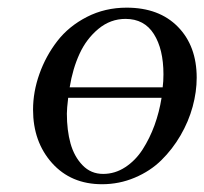

<svg xmlns="http://www.w3.org/2000/svg" viewBox="-20 -472 531 499"><path d="M65.9 -187Q65.9 -233.4 82.5 -280Q99.1 -326.7 128.9 -365.2Q158.7 -403.8 205.8 -428Q252.9 -452.1 309.1 -452.1Q393.6 -452.1 442.4 -402.3Q491.2 -352.5 491.2 -270Q491.2 -233.4 480.7 -194.8Q470.2 -156.2 449.2 -120.1Q428.2 -84 399.4 -55.7Q370.6 -27.3 330.3 -10.3Q290 6.8 245.1 6.8Q164.6 6.8 115.2 -48.3Q65.9 -103.5 65.9 -187ZM153.8 -176.8Q153.8 -133.3 163.3 -99.1Q172.9 -64.9 194.6 -42.5Q216.3 -20 248 -20Q278.8 -20 305.4 -37.4Q332 -54.7 350.6 -83.5Q369.1 -112.3 381.6 -146.5Q394 -180.7 399.9 -217.8H157.2Q153.8 -189.5 153.8 -176.8ZM161.1 -245.1H402.8Q404.8 -260.3 404.8 -278.8Q404.8 -344.2 379.9 -383.5Q355 -422.9 306.2 -422.9Q267.1 -422.9 235.8 -397Q204.6 -371.1 186.8 -332.3Q168.9 -293.5 161.1 -245.1Z"/></svg>

Font: Dehuti
Style: Bold-Italic
Weight: 700
Version: Version 1.2